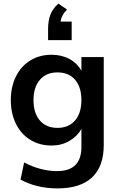

<svg xmlns="http://www.w3.org/2000/svg" viewBox="-20 -822 663 1066"><path d="M556 -505V-16Q556 102 491 163Q426 224 300 224Q183 224 94 175L114 80Q206 128 297 128Q432 128 432 -6V-106Q409 -65 365 -39.5Q321 -14 266 -14Q200 -14 148.5 -45.5Q97 -77 68.5 -134.5Q40 -192 40 -266Q40 -340 68.5 -397.5Q97 -455 148.5 -486.5Q200 -518 266 -518Q322 -518 365.5 -494.5Q409 -471 432 -429V-505ZM432 -266Q432 -338 397 -379Q362 -420 299 -420Q237 -420 201.5 -379Q166 -338 166 -266Q166 -194 201.5 -153Q237 -112 299 -112Q361 -112 396.5 -153Q432 -194 432 -266ZM378 -702V-599H247V-661Q247 -706 259.5 -739.5Q272 -773 304 -802L352 -769Q321 -738 316 -702Z"/></svg>

Font: Muli-Bold
Style: Bold
Weight: 700
Version: Version 2.000